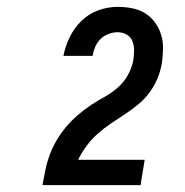

<svg xmlns="http://www.w3.org/2000/svg" viewBox="-20 -863 540 560"><path d="M104 -323V-324Q108 -346 112.5 -368Q117 -390 125 -411.5Q133 -433 145 -453.5Q157 -474 172.5 -492.5Q188 -511 206.5 -527Q225 -543 244.5 -556Q264 -569 285 -580.5Q306 -592 324 -608Q342 -624 353.5 -645Q365 -666 369 -688V-689Q371 -703 371 -717Q371 -731 366 -743.5Q361 -756 349 -762.5Q337 -769 323 -769Q310 -769 296.5 -764Q283 -759 273 -749Q263 -739 257.5 -726Q252 -713 250 -700H165Q170 -727 183 -754Q196 -781 217.5 -802Q239 -823 267 -833Q295 -843 323 -843Q344 -843 365 -839Q386 -835 403 -824.5Q420 -814 432 -797.5Q444 -781 450 -761.5Q456 -742 455.5 -720.5Q455 -699 452 -678Q448 -655 439 -633.5Q430 -612 415.5 -592.5Q401 -573 382 -557.5Q363 -542 343 -529Q323 -516 303 -502.5Q283 -489 265 -473Q247 -457 232.5 -437.5Q218 -418 208 -397H402L390 -323Z"/></svg>

Font: Iosevka SS18 Semibold
Style: Italic
Weight: 600
Italic angle: -9°
Monospace: yes
Designer: Belleve Invis
Foundry: Belleve Invis
Version: Version 25.1.1; ttfautohint (v1.8.4)